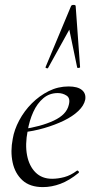

<svg xmlns="http://www.w3.org/2000/svg" viewBox="-20 -752 383 784"><path d="M289 -727 307 -478Q307 -475 301 -474.5Q295 -474 295 -477L263 -631L176 -474Q175 -472 170 -473.5Q165 -475 166 -478L270 -727Q272 -732 280.5 -732Q289 -732 289 -727ZM155 12Q102 12 71.5 -16Q41 -44 31.5 -89Q22 -134 32 -185Q38 -222 58.5 -260.5Q79 -299 110 -330Q141 -361 179 -380Q217 -399 260 -399Q297 -399 314.5 -384.5Q332 -370 328 -345Q323 -321 300 -299Q277 -277 241 -259.5Q205 -242 160.5 -229Q116 -216 68 -211L70 -224Q147 -235 199.5 -259.5Q252 -284 261 -324Q268 -351 252 -361.5Q236 -372 216 -372Q182 -372 157 -351Q132 -330 116 -295Q100 -260 93 -218Q82 -162 90.5 -118Q99 -74 125 -48Q151 -22 193 -22Q217 -22 243 -29Q269 -36 294 -55Q297 -57 300.5 -53Q304 -49 301 -46Q263 -15 227 -1.5Q191 12 155 12Z"/></svg>

Font: Cormorant
Style: Italic
Weight: 400
Italic angle: -10°
Designer: Christian Thalmann (Catharsis Fonts)
Foundry: Catharsis Fonts
Version: Version 4.000